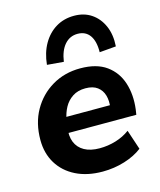

<svg xmlns="http://www.w3.org/2000/svg" viewBox="-114 -837 778 931"><g transform="rotate(-15 274.5 -372.0)"><path d="M286 11Q209 11 152 -17.5Q95 -46 64 -97Q33 -148 33 -215Q33 -299 69 -363Q105 -427 167.5 -464Q230 -501 309 -501Q391 -501 440 -465.5Q489 -430 508 -370.5Q527 -311 518 -239L514 -213H155L166 -291H417L401 -277Q406 -313 398 -340.5Q390 -368 368 -384.5Q346 -401 308 -401Q270 -401 243.5 -383.5Q217 -366 202 -338.5Q187 -311 181 -278L176 -243Q169 -199 181.5 -167.5Q194 -136 224.5 -119Q255 -102 301 -102Q343 -102 382.5 -114Q422 -126 453 -149L486 -50Q450 -22 397 -5.5Q344 11 286 11ZM241 -552 158 -559Q164 -619 189.5 -663Q215 -707 255 -731Q295 -755 346 -755Q396 -755 432.5 -730.5Q469 -706 488.5 -662Q508 -618 504 -559L421 -552Q422 -607 401 -636.5Q380 -666 340 -666Q301 -666 275 -636.5Q249 -607 241 -552Z"/></g></svg>

Font: Nunito Sans 12pt ExtraBold
Style: Italic
Weight: 800
Italic angle: -9°
Designer: Vernon Adams
Foundry: Vernon Adams
Version: Version 3.101;gftools[0.9.27]